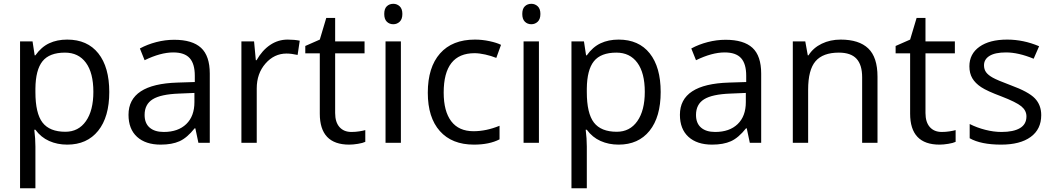

<svg xmlns="http://www.w3.org/2000/svg" viewBox="-20 -754 5565 1014"><path d="M335 9.8Q282.7 9.8 239.5 -9.5Q196.3 -28.8 167 -68.8H161.1Q167 -22 167 20V240.2H85.9V-535.2H151.9L163.1 -461.9H167Q198.2 -505.9 239.7 -525.4Q281.2 -544.9 335 -544.9Q441.4 -544.9 499.3 -472.2Q557.1 -399.4 557.1 -268.1Q557.1 -136.2 498.3 -63.2Q439.5 9.8 335 9.8ZM323.2 -476.1Q241.2 -476.1 204.6 -430.7Q168 -385.3 167 -286.1V-268.1Q167 -155.3 204.6 -106.7Q242.2 -58.1 325.2 -58.1Q394.5 -58.1 433.8 -114.3Q473.1 -170.4 473.1 -269Q473.1 -369.1 433.8 -422.6Q394.5 -476.1 323.2 -476.1Z M1027.8 0 1011.7 -76.2H1007.8Q967.8 -25.9 928 -8.1Q888.2 9.8 828.6 9.8Q749 9.8 703.9 -31.2Q658.7 -72.3 658.7 -147.9Q658.7 -310.1 918 -317.9L1008.8 -320.8V-354Q1008.8 -417 981.7 -447Q954.6 -477.1 895 -477.1Q828.1 -477.1 743.7 -436L718.8 -498Q758.3 -519.5 805.4 -531.7Q852.5 -543.9 899.9 -543.9Q995.6 -543.9 1041.7 -501.5Q1087.9 -459 1087.9 -365.2V0ZM844.7 -57.1Q920.4 -57.1 963.6 -98.6Q1006.8 -140.1 1006.8 -214.8V-263.2L925.8 -259.8Q829.1 -256.3 786.4 -229.7Q743.7 -203.1 743.7 -147Q743.7 -103 770.3 -80.1Q796.9 -57.1 844.7 -57.1Z M1499 -544.9Q1534.7 -544.9 1563 -539.1L1551.8 -463.9Q1518.6 -471.2 1493.2 -471.2Q1428.2 -471.2 1382.1 -418.5Q1335.9 -365.7 1335.9 -287.1V0H1254.9V-535.2H1321.8L1331.1 -436H1335Q1364.7 -488.3 1406.7 -516.6Q1448.7 -544.9 1499 -544.9Z M1835.9 -57.1Q1857.4 -57.1 1877.4 -60.3Q1897.5 -63.5 1909.2 -66.9V-4.9Q1896 1.5 1870.4 5.6Q1844.7 9.8 1824.2 9.8Q1668.9 9.8 1668.9 -153.8V-472.2H1592.3V-511.2L1668.9 -544.9L1703.1 -659.2H1750V-535.2H1905.3V-472.2H1750V-157.2Q1750 -108.9 1772.9 -83Q1795.9 -57.1 1835.9 -57.1Z M2097.2 0H2016.1V-535.2H2097.2ZM2009.3 -680.2Q2009.3 -708 2022.9 -720.9Q2036.6 -733.9 2057.1 -733.9Q2076.7 -733.9 2090.8 -720.7Q2105 -707.5 2105 -680.2Q2105 -652.8 2090.8 -639.4Q2076.7 -626 2057.1 -626Q2036.6 -626 2022.9 -639.4Q2009.3 -652.8 2009.3 -680.2Z M2482.9 9.8Q2366.7 9.8 2303 -61.8Q2239.3 -133.3 2239.3 -264.2Q2239.3 -398.4 2304 -471.7Q2368.7 -544.9 2488.3 -544.9Q2526.9 -544.9 2565.4 -536.6Q2604 -528.3 2626 -517.1L2601.1 -448.2Q2574.2 -459 2542.5 -466.1Q2510.7 -473.1 2486.3 -473.1Q2323.2 -473.1 2323.2 -265.1Q2323.2 -166.5 2363 -113.8Q2402.8 -61 2481 -61Q2547.9 -61 2618.2 -89.8V-18.1Q2564.5 9.8 2482.9 9.8Z M2826.2 0H2745.1V-535.2H2826.2ZM2738.3 -680.2Q2738.3 -708 2752 -720.9Q2765.6 -733.9 2786.1 -733.9Q2805.7 -733.9 2819.8 -720.7Q2834 -707.5 2834 -680.2Q2834 -652.8 2819.8 -639.4Q2805.7 -626 2786.1 -626Q2765.6 -626 2752 -639.4Q2738.3 -652.8 2738.3 -680.2Z M3247.1 9.8Q3194.8 9.8 3151.6 -9.5Q3108.4 -28.8 3079.1 -68.8H3073.2Q3079.1 -22 3079.1 20V240.2H2998V-535.2H3064L3075.2 -461.9H3079.1Q3110.4 -505.9 3151.9 -525.4Q3193.4 -544.9 3247.1 -544.9Q3353.5 -544.9 3411.4 -472.2Q3469.2 -399.4 3469.2 -268.1Q3469.2 -136.2 3410.4 -63.2Q3351.6 9.8 3247.1 9.8ZM3235.4 -476.1Q3153.3 -476.1 3116.7 -430.7Q3080.1 -385.3 3079.1 -286.1V-268.1Q3079.1 -155.3 3116.7 -106.7Q3154.3 -58.1 3237.3 -58.1Q3306.6 -58.1 3345.9 -114.3Q3385.3 -170.4 3385.3 -269Q3385.3 -369.1 3345.9 -422.6Q3306.6 -476.1 3235.4 -476.1Z M3939.9 0 3923.8 -76.2H3919.9Q3879.9 -25.9 3840.1 -8.1Q3800.3 9.8 3740.7 9.8Q3661.1 9.8 3616 -31.2Q3570.8 -72.3 3570.8 -147.9Q3570.8 -310.1 3830.1 -317.9L3920.9 -320.8V-354Q3920.9 -417 3893.8 -447Q3866.7 -477.1 3807.1 -477.1Q3740.2 -477.1 3655.8 -436L3630.9 -498Q3670.4 -519.5 3717.5 -531.7Q3764.6 -543.9 3812 -543.9Q3907.7 -543.9 3953.9 -501.5Q4000 -459 4000 -365.2V0ZM3756.8 -57.1Q3832.5 -57.1 3875.7 -98.6Q3918.9 -140.1 3918.9 -214.8V-263.2L3837.9 -259.8Q3741.2 -256.3 3698.5 -229.7Q3655.8 -203.1 3655.8 -147Q3655.8 -103 3682.4 -80.1Q3709 -57.1 3756.8 -57.1Z M4533.2 0V-346.2Q4533.2 -411.6 4503.4 -443.8Q4473.6 -476.1 4410.2 -476.1Q4326.2 -476.1 4287.1 -430.7Q4248 -385.3 4248 -280.8V0H4167V-535.2H4232.9L4246.1 -461.9H4250Q4274.9 -501.5 4319.8 -523.2Q4364.7 -544.9 4419.9 -544.9Q4516.6 -544.9 4565.4 -498.3Q4614.3 -451.7 4614.3 -349.1V0Z M4953.6 -57.1Q4975.1 -57.1 4995.1 -60.3Q5015.1 -63.5 5026.9 -66.9V-4.9Q5013.7 1.5 4988 5.6Q4962.4 9.8 4941.9 9.8Q4786.6 9.8 4786.6 -153.8V-472.2H4710V-511.2L4786.6 -544.9L4820.8 -659.2H4867.7V-535.2H5022.9V-472.2H4867.7V-157.2Q4867.7 -108.9 4890.6 -83Q4913.6 -57.1 4953.6 -57.1Z M5479 -146Q5479 -71.3 5423.3 -30.8Q5367.7 9.8 5267.1 9.8Q5160.6 9.8 5101.1 -23.9V-99.1Q5139.6 -79.6 5183.8 -68.4Q5228 -57.1 5269 -57.1Q5332.5 -57.1 5366.7 -77.4Q5400.9 -97.7 5400.9 -139.2Q5400.9 -170.4 5373.8 -192.6Q5346.7 -214.8 5268.1 -245.1Q5193.4 -272.9 5161.9 -293.7Q5130.4 -314.5 5115 -340.8Q5099.6 -367.2 5099.6 -403.8Q5099.6 -469.2 5152.8 -507.1Q5206.1 -544.9 5298.8 -544.9Q5385.3 -544.9 5467.8 -509.8L5439 -443.8Q5358.4 -477.1 5293 -477.1Q5235.4 -477.1 5206.1 -459Q5176.8 -440.9 5176.8 -409.2Q5176.8 -387.7 5187.7 -372.6Q5198.7 -357.4 5223.1 -343.8Q5247.6 -330.1 5316.9 -304.2Q5412.1 -269.5 5445.6 -234.4Q5479 -199.2 5479 -146Z"/></svg>

Font: f07686384
Style: Regular
Weight: 400
Foundry: Ascender Corporation
Version: Version 1.10